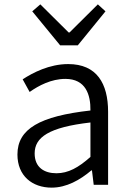

<svg xmlns="http://www.w3.org/2000/svg" viewBox="-20 -848 598 881"><path d="M217 13C285 13 347 -22 399 -66H402L410 0H476V-335C476 -465 424 -554 293 -554C206 -554 130 -514 84 -484L116 -426C157 -455 215 -486 280 -486C373 -486 396 -414 395 -341C163 -315 60 -257 60 -139C60 -41 128 13 217 13ZM239 -53C184 -53 139 -79 139 -144C139 -218 204 -264 395 -286V-128C340 -79 293 -53 239 -53ZM256 -640H337L464 -796L429 -828L299 -699H295L165 -828L128 -796Z"/></svg>

Font: Noto Sans CJK HK DemiLight
Style: Regular
Weight: 350
Designer: Ryoko NISHIZUKA 西塚涼子 (kana, bopomofo & ideographs); Paul D. Hunt (Latin, Greek & Cyrillic); Sandoll Communications 산돌커뮤니
Foundry: Adobe
Version: Version 2.004;hotconv 1.0.118;makeotfexe 2.5.65603